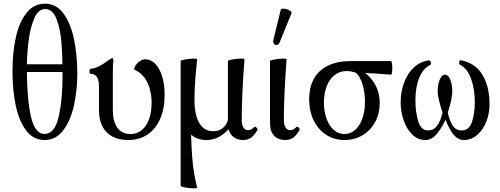

<svg xmlns="http://www.w3.org/2000/svg" viewBox="-20 -745 2702 1037"><path d="M47.4 -360.8Q47.4 -460 65.4 -542.5Q83.5 -625 123 -675Q162.6 -725.1 222.7 -725.1Q283.7 -725.1 322.8 -671.9Q361.8 -618.7 379.6 -533.4Q397.5 -448.2 397.5 -348.6Q397.5 -254.9 378.9 -173.1Q360.4 -91.3 320.6 -40Q280.8 11.2 220.7 11.2Q159.7 11.2 120.8 -40.8Q82 -92.8 64.7 -176.5Q47.4 -260.3 47.4 -360.8ZM99.1 -397.9H343.8V-356H99.1ZM317.9 -343.3Q317.9 -439 312 -513.4Q306.2 -587.9 285.4 -642.1Q264.6 -696.3 223.1 -696.3Q187 -696.3 165 -645.8Q143.1 -595.2 134 -522.2Q125 -449.2 125 -375Q125 -217.3 146.2 -119.4Q167.5 -21.5 220.7 -21.5Q274.9 -21.5 296.4 -112.3Q317.9 -203.1 317.9 -343.3Z M514.6 -150.9V-278.8Q514.6 -301.3 509.5 -316.2Q504.4 -331.1 494.6 -338.6Q484.9 -346.2 469.7 -346.2Q465.3 -346.2 463.9 -353Q462.4 -359.9 464.1 -366.7Q465.8 -373.5 469.7 -373.5Q486.3 -373.5 512.2 -386Q538.1 -398.4 564.9 -418.9Q573.2 -425.3 578.4 -428.2Q583.5 -431.2 586.4 -431.2Q589.4 -431.2 590.8 -427.7Q592.3 -424.3 592.3 -417.5Q590.3 -400.9 589.8 -380.9Q589.4 -360.8 589.4 -342.3V-150.9Q589.4 -88.4 614 -54.7Q638.7 -21 684.6 -21Q719.2 -21 745.1 -41.7Q771 -62.5 784.9 -100.6Q798.8 -138.7 798.8 -190.4Q798.8 -233.9 787.4 -270.5Q775.9 -307.1 754.6 -332.5Q733.4 -357.9 704.6 -369.1Q704.6 -380.9 713.9 -394Q723.1 -407.2 736.8 -416Q750.5 -424.8 763.7 -424.8Q794.4 -424.8 818.4 -400.4Q842.3 -376 855.7 -332.3Q869.1 -288.6 869.1 -232.9Q869.1 -158.7 845.2 -103.5Q821.3 -48.3 777.1 -18.6Q732.9 11.2 673.3 11.2Q622.6 11.2 586.9 -7.6Q551.3 -26.4 533 -62.7Q514.6 -99.1 514.6 -150.9Z M955.6 258.8V-415Q955.6 -419.4 978 -423.6Q1000.5 -427.7 1022.9 -428.5Q1045.4 -429.2 1044.9 -424.8Q1038.1 -361.3 1034.2 -307.6Q1030.3 -253.9 1030.3 -207Q1030.3 -124.5 1056.4 -80.3Q1082.5 -36.1 1131.3 -36.1Q1160.6 -36.1 1181.2 -51.5Q1201.7 -66.9 1210.9 -95.7V-415Q1210.9 -419.4 1233.4 -423.6Q1255.9 -427.7 1278.1 -428.5Q1300.3 -429.2 1300.3 -424.8Q1285.6 -231.9 1285.6 -97.2Q1285.6 -70.3 1294.7 -56.2Q1303.7 -42 1320.8 -42Q1329.1 -42 1336.9 -46.1Q1344.7 -50.3 1353.5 -59.1Q1356.4 -62 1361.3 -59.1Q1366.2 -56.2 1369.1 -51Q1372.1 -45.9 1370.6 -43Q1353 -13.2 1335.7 -1Q1318.4 11.2 1292.5 11.2Q1263.2 11.2 1242.7 -3.7Q1222.2 -18.6 1214.8 -46.9Q1185.1 -16.1 1156.5 -2.4Q1127.9 11.2 1094.7 11.2Q1070.3 11.2 1049.6 3.9Q1028.8 -3.4 1012.2 -17.6Q1014.2 55.2 1018.1 104.2Q1022 153.3 1028.3 190.2Q1034.7 227.1 1044.9 268.6Q1045.9 272.9 1023.4 272.2Q1001 271.5 978.3 267.3Q955.6 263.2 955.6 258.8Z M1438.5 -78.1V-415Q1438.5 -419.4 1460.9 -423.6Q1483.4 -427.7 1505.6 -428.5Q1527.8 -429.2 1527.8 -424.8Q1513.2 -231.9 1513.2 -97.2Q1513.2 -70.3 1522.2 -56.2Q1531.2 -42 1548.3 -42Q1556.6 -42 1564.5 -46.1Q1572.3 -50.3 1581.1 -59.1Q1584 -62 1588.9 -59.1Q1593.8 -56.2 1596.7 -51Q1599.6 -45.9 1598.1 -43Q1580.6 -13.2 1563.2 -1Q1545.9 11.2 1520 11.2Q1483.4 11.2 1460.9 -11.7Q1438.5 -34.7 1438.5 -78.1ZM1456.5 -529.3 1496.1 -691.4Q1498 -699.7 1513.9 -698.2Q1529.8 -696.8 1543.7 -688.7Q1557.6 -680.7 1554.2 -672.9L1491.2 -518.1Q1485.8 -504.4 1476.1 -502.2Q1466.3 -500 1460 -508.3Q1453.6 -516.6 1456.5 -529.3Z M1649.9 -209.5Q1649.9 -274.4 1676 -320.6Q1702.1 -366.7 1752.4 -390.9Q1802.7 -415 1874.5 -415H2091.8Q2096.2 -415 2097.9 -396.5Q2099.6 -377.9 2097.9 -359.6Q2096.2 -341.3 2091.8 -341.8Q1993.7 -349.6 1929.2 -352.1L1933.1 -363.8Q1979.5 -335.4 2005.1 -290Q2030.8 -244.6 2030.8 -187.5Q2030.8 -131.3 2006.1 -85.9Q1981.4 -40.5 1938 -14.6Q1894.5 11.2 1840.3 11.2Q1785.6 11.2 1742.2 -16.6Q1698.7 -44.4 1674.3 -94.7Q1649.9 -145 1649.9 -209.5ZM1951.2 -195.8Q1951.2 -246.1 1938.2 -288.6Q1925.3 -331.1 1903.3 -351.6Q1877 -361.3 1852.1 -361.3Q1814.9 -361.3 1787.1 -339.6Q1759.3 -317.9 1744.4 -279.1Q1729.5 -240.2 1729.5 -190.9Q1729.5 -142.6 1743.7 -103.8Q1757.8 -64.9 1783.2 -43Q1808.6 -21 1840.3 -21Q1872.6 -21 1897.7 -43Q1922.9 -64.9 1937 -104.5Q1951.2 -144 1951.2 -195.8Z M2144 -191.9Q2144 -250.5 2163.1 -300.5Q2182.1 -350.6 2217 -382.1Q2252 -413.6 2297.9 -418.9Q2301.8 -419.4 2304.4 -414.3Q2307.1 -409.2 2307.6 -403.1Q2308.1 -397 2306.2 -396Q2266.6 -377.4 2245.1 -326.7Q2223.6 -275.9 2223.6 -202.6Q2223.6 -142.1 2238.5 -91.3Q2253.4 -40.5 2291.5 -40.5Q2321.3 -40.5 2339.8 -64.7Q2358.4 -88.9 2370.1 -136.7Q2356.4 -178.7 2350.1 -206.5Q2343.8 -234.4 2343.8 -256.3Q2343.8 -275.4 2348.6 -295.4Q2353.5 -315.4 2362.5 -328.6Q2371.6 -341.8 2383.8 -341.8Q2396 -341.8 2404.8 -328.4Q2413.6 -314.9 2418.2 -294.7Q2422.9 -274.4 2422.9 -254.9Q2422.9 -210.9 2398.4 -136.7Q2409.2 -88.9 2426.3 -64.7Q2443.4 -40.5 2473.6 -40.5Q2513.7 -40.5 2529.1 -86.2Q2544.4 -131.8 2544.4 -194.3Q2544.4 -263.7 2524.4 -319.6Q2504.4 -375.5 2461.4 -397.5Q2459.5 -398.4 2459.7 -404.3Q2460 -410.2 2461.7 -415.3Q2463.4 -420.4 2465.8 -419.9Q2544.9 -406.7 2584.5 -342.8Q2624 -278.8 2624 -181.6Q2624 -132.8 2606.7 -88.4Q2589.4 -43.9 2557.6 -16.4Q2525.9 11.2 2484.9 11.2Q2448.7 11.2 2420.9 -29.5Q2393.1 -70.3 2375.5 -132.3L2396 -117.7Q2371.1 -62 2342.3 -25.4Q2313.5 11.2 2278.3 11.2Q2236.8 11.2 2206.3 -18.8Q2175.8 -48.8 2159.9 -95.7Q2144 -142.6 2144 -191.9Z"/></svg>

Font: Junicode Two Beta VF
Style: Regular
Weight: 400
Designer: Peter S. Baker
Foundry: Briery Creek Software
Version: Version 1.031 beta; ttfautohint (v1.8.1.43-b0c9)